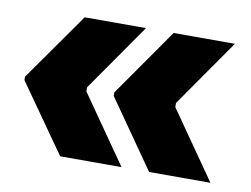

<svg xmlns="http://www.w3.org/2000/svg" viewBox="-54 -552 726 555"><g transform="rotate(10 309.0 -274.0)"><path d="M414 -70H594L456 -268V-280L594 -478H414L275 -279V-269ZM153 -70H333L195 -268V-280L333 -478H153L13 -279V-269Z"/></g></svg>

Font: Fixel Display ExtraBold
Style: Regular
Weight: 800
Designer: AlfaBravo + MacPaw
Foundry: Kyrylo Tkachov, Marchela Mozhyna, Serhii Makarenko, Maria Weinstein, Zakhar Kryvoshyya
Version: Version 1.211